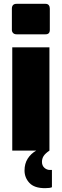

<svg xmlns="http://www.w3.org/2000/svg" viewBox="-20 -786 322 1002"><path d="M42 -630V-741Q42 -753 48 -759.5Q54 -766 66 -766H218Q229 -766 234.5 -759Q240 -752 240 -741V-630Q240 -607 218 -607H66Q55 -607 48.5 -613.5Q42 -620 42 -630ZM44 -539H238V0H44ZM108 104Q108 68 124.5 42Q141 16 169 0H238Q216 15 207.5 28.5Q199 42 199 59Q199 78 211.5 89.5Q224 101 241 101H251V191Q241 196 215 196Q159 196 133.5 168.5Q108 141 108 104Z"/></svg>

Font: Exo Black
Style: Regular
Weight: 900
Designer: Natanael Gama
Foundry: Natanael Gama
Version: Version 1.500; ttfautohint (v1.6)